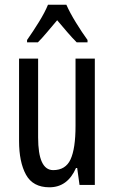

<svg xmlns="http://www.w3.org/2000/svg" viewBox="-20 -786 486 816"><path d="M383 -537H301V-251Q301 -155 280 -109Q259 -63 206 -63Q142 -63 142 -202V-537H61V-187Q61 -97 90.5 -43.5Q120 10 190 10Q267 10 303 -72H308L318 0H383ZM262 -766H184Q171 -734 146 -693.5Q121 -653 95 -616V-606H141Q158 -623 179.5 -648.5Q201 -674 223 -700Q245 -674 265.5 -650Q286 -626 306 -606H352V-616Q328 -649 302.5 -690.5Q277 -732 262 -766Z"/></svg>

Font: Noto Sans Display Condensed
Style: Regular
Weight: 400
Width: 3
Designer: Monotype Design Team
Foundry: Monotype Imaging Inc.
Version: Version 1.900